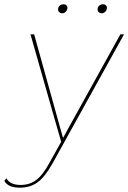

<svg xmlns="http://www.w3.org/2000/svg" viewBox="-85 -660 598 895"><path d="M160.2 101.1Q124.5 165 90.1 189.9Q55.7 214.8 7.8 214.8Q-47.9 214.8 -64.9 183.1L-55.2 170.9Q-38.6 202.1 11.2 202.1Q52.7 202.1 83.5 179.4Q114.3 156.7 146 98.1L200.2 1L163.1 -127.9L57.1 -500H74.2L196.8 -59.1L209 -17.1L231.9 -59.1L476.1 -500H493.2ZM186 -620.1Q187.5 -629.4 194.8 -634.8Q202.1 -640.1 211.9 -640.1Q219.7 -640.1 225.1 -634.5Q230.5 -628.9 229 -620.1Q227.5 -610.8 220.7 -604.5Q213.9 -598.1 206.1 -598.1Q195.8 -598.1 190.2 -604.2Q184.6 -610.4 186 -620.1ZM370.1 -620.1Q371.6 -628.9 378.7 -634.5Q385.7 -640.1 395 -640.1Q403.8 -640.1 409.2 -634.5Q414.6 -628.9 413.1 -620.1Q411.6 -610.8 404.8 -604.5Q397.9 -598.1 390.1 -598.1Q379.9 -598.1 374.3 -604.2Q368.7 -610.4 370.1 -620.1Z"/></svg>

Font: Human Sans Thin
Style: Italic
Weight: 100
Italic angle: -8°
Designer: Tim Radville
Foundry: Continuum
Version: Version 1.000;FEAKit 1.0